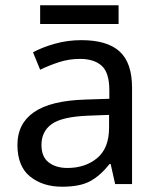

<svg xmlns="http://www.w3.org/2000/svg" viewBox="-20 -697 601 727"><path d="M288 -545Q386 -545 433 -502Q480 -459 480 -365V0H416L399 -76H395Q360 -32 321.5 -11Q283 10 215 10Q142 10 94 -28.5Q46 -67 46 -149Q46 -229 109 -272.5Q172 -316 303 -320L394 -323V-355Q394 -422 365 -448Q336 -474 283 -474Q241 -474 203 -461.5Q165 -449 132 -433L105 -499Q140 -518 188 -531.5Q236 -545 288 -545ZM314 -259Q214 -255 175.5 -227Q137 -199 137 -148Q137 -103 164.5 -82Q192 -61 235 -61Q303 -61 348 -98.5Q393 -136 393 -214V-262ZM429 -677V-606H132V-677Z"/></svg>

Font: Noto Sans Syloti Nagri
Style: Regular
Weight: 400
Designer: Monotype Design Team
Foundry: Monotype Imaging Inc.
Version: Version 2.003; ttfautohint (v1.8.4.7-5d5b)